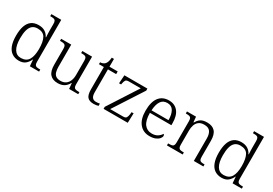

<svg xmlns="http://www.w3.org/2000/svg" viewBox="33 -1679 3709 2609"><g transform="rotate(30 1887.5 -375.0)"><path d="M261 10Q198 10 152.5 -20.5Q107 -51 83.5 -112.5Q60 -174 60 -267Q60 -360 82 -421.5Q104 -483 148 -514Q192 -545 258 -545Q320 -545 359.5 -519Q399 -493 420 -450H425Q423 -477 422 -505.5Q421 -534 421 -557V-655Q421 -689 413 -704Q405 -719 388.5 -723.5Q372 -728 346 -728H330V-760H485V-103Q485 -71 493 -56Q501 -41 518.5 -36.5Q536 -32 565 -32H576V0H431L423 -100H420Q398 -51 361 -20.5Q324 10 261 10ZM268 -36Q351 -37 386.5 -96Q422 -155 422 -266Q422 -380 389 -439Q356 -498 268 -498Q217 -498 185.5 -471Q154 -444 140 -392Q126 -340 126 -265Q126 -152 162.5 -93.5Q199 -35 268 -36Z M871 10Q790 10 748.5 -37Q707 -84 707 -185V-433Q707 -466 698.5 -480.5Q690 -495 673 -499.5Q656 -504 627 -504H613V-536H771V-186Q771 -142 781 -107.5Q791 -73 817 -54.5Q843 -36 889 -36Q939 -36 971 -59.5Q1003 -83 1018.5 -122Q1034 -161 1034 -210V-431Q1034 -464 1026.5 -479.5Q1019 -495 1001.5 -499.5Q984 -504 955 -504H945V-536H1098V-102Q1098 -71 1106 -56Q1114 -41 1131 -36.5Q1148 -32 1173 -32H1190V0H1047L1039 -86H1034Q1008 -37 968 -13.5Q928 10 871 10Z M1435 10Q1367 10 1337 -24.5Q1307 -59 1307 -143V-494H1230V-524Q1249 -524 1268.5 -531Q1288 -538 1301 -551Q1315 -565 1324 -590Q1333 -615 1337 -658H1371V-536H1500V-494H1371V-137Q1371 -81 1390.5 -55.5Q1410 -30 1448 -30Q1465 -30 1479 -31.5Q1493 -33 1509 -36V-1Q1495 4 1474.5 7Q1454 10 1435 10Z M1588 0V-32L1886 -494H1700Q1661 -494 1649.5 -476Q1638 -458 1630 -418L1628 -406H1596L1605 -536H1966V-504L1667 -42H1872Q1909 -42 1920.5 -62Q1932 -82 1937 -119L1940 -151H1972L1967 0Z M2312 10Q2211 10 2152.5 -61.5Q2094 -133 2094 -263Q2094 -404 2148.5 -474Q2203 -544 2303 -544Q2394 -544 2445.5 -481Q2497 -418 2497 -299V-268H2160Q2161 -149 2203.5 -92.5Q2246 -36 2321 -36Q2375 -36 2410.5 -59Q2446 -82 2464 -114Q2470 -111 2474 -104Q2478 -97 2478 -87Q2478 -69 2460 -46Q2442 -23 2405 -6.5Q2368 10 2312 10ZM2429 -308Q2429 -396 2398.5 -449.5Q2368 -503 2301 -503Q2233 -503 2200 -451.5Q2167 -400 2162 -308Z M2582 0V-32H2596Q2626 -32 2643 -36.5Q2660 -41 2668 -56.5Q2676 -72 2676 -105V-433Q2676 -466 2668 -480.5Q2660 -495 2644 -499.5Q2628 -504 2602 -504H2587V-536H2729L2737 -452H2742Q2763 -489 2786.5 -509Q2810 -529 2838.5 -536.5Q2867 -544 2902 -544Q2984 -544 3026 -498Q3068 -452 3068 -353V-105Q3068 -72 3075 -56.5Q3082 -41 3099 -36.5Q3116 -32 3144 -32H3154V0H3004V-354Q3004 -420 2977 -459Q2950 -498 2882 -498Q2828 -498 2797 -473.5Q2766 -449 2753 -409.5Q2740 -370 2740 -326V-102Q2740 -70 2748 -55.5Q2756 -41 2773 -36.5Q2790 -32 2819 -32H2829V0Z M3442 10Q3379 10 3333.5 -20.5Q3288 -51 3264.5 -112.5Q3241 -174 3241 -267Q3241 -360 3263 -421.5Q3285 -483 3329 -514Q3373 -545 3439 -545Q3501 -545 3540.5 -519Q3580 -493 3601 -450H3606Q3604 -477 3603 -505.5Q3602 -534 3602 -557V-655Q3602 -689 3594 -704Q3586 -719 3569.5 -723.5Q3553 -728 3527 -728H3511V-760H3666V-103Q3666 -71 3674 -56Q3682 -41 3699.5 -36.5Q3717 -32 3746 -32H3757V0H3612L3604 -100H3601Q3579 -51 3542 -20.5Q3505 10 3442 10ZM3449 -36Q3532 -37 3567.5 -96Q3603 -155 3603 -266Q3603 -380 3570 -439Q3537 -498 3449 -498Q3398 -498 3366.5 -471Q3335 -444 3321 -392Q3307 -340 3307 -265Q3307 -152 3343.5 -93.5Q3380 -35 3449 -36Z"/></g></svg>

Font: Noto Serif Thai Light
Style: Regular
Weight: 300
Version: Version 2.001